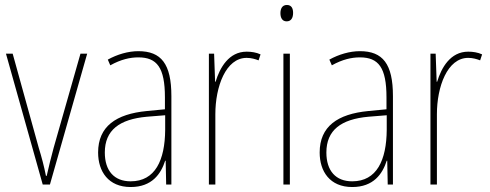

<svg xmlns="http://www.w3.org/2000/svg" viewBox="-20 -743 1972 773"><path d="M152 0H181L331 -527H304L196 -148C185 -108 177 -74 168 -35H165C157 -75 148 -109 136 -148L31 -527H4Z M537 -537C496 -537 452 -524 414 -503L424 -480C467 -504 504 -512 537 -512C612 -512 644 -471 644 -351V-303L571 -296C447 -284 375 -234 375 -129C375 -53 416 10 506 10C592 10 628 -43 645 -96H647L649 0H670V-356C670 -486 629 -537 537 -537ZM571 -273 645 -279V-220C644 -98 605 -13 506 -13C440 -13 402 -55 402 -129C402 -219 461 -263 571 -273Z M973 -535C901 -535 865 -470 848 -414H846L842 -527H821V0H847V-283C847 -394 889 -510 973 -510C992 -510 1008 -505 1021 -500L1029 -524C1012 -532 992 -535 973 -535Z M1135 -723C1115 -723 1109 -706 1109 -690C1109 -672 1116 -657 1134 -657C1152 -657 1160 -671 1160 -691C1160 -707 1155 -723 1135 -723ZM1147 -527H1121V0H1147Z M1429 -537C1388 -537 1344 -524 1306 -503L1316 -480C1359 -504 1396 -512 1429 -512C1504 -512 1536 -471 1536 -351V-303L1463 -296C1339 -284 1267 -234 1267 -129C1267 -53 1308 10 1398 10C1484 10 1520 -43 1537 -96H1539L1541 0H1562V-356C1562 -486 1521 -537 1429 -537ZM1463 -273 1537 -279V-220C1536 -98 1497 -13 1398 -13C1332 -13 1294 -55 1294 -129C1294 -219 1353 -263 1463 -273Z M1865 -535C1793 -535 1757 -470 1740 -414H1738L1734 -527H1713V0H1739V-283C1739 -394 1781 -510 1865 -510C1884 -510 1900 -505 1913 -500L1921 -524C1904 -532 1884 -535 1865 -535Z"/></svg>

Font: Noto Sans Ethiopic Condensed Thin
Style: Regular
Weight: 100
Width: 3
Designer: Monotype Design Team
Foundry: Monotype Imaging Inc.
Version: Version 2.102